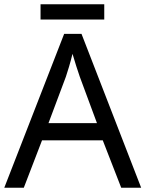

<svg xmlns="http://www.w3.org/2000/svg" viewBox="-20 -875 679 895"><path d="M466 -855H169V-784H466ZM545 0H638L360 -717H279L0 0H91L176 -221H459ZM352 -517 432 -301H206L287 -517C295 -540 308 -583 318 -624C325 -599 346 -533 352 -517Z"/></svg>

Font: Noto Sans Elbasan
Style: Regular
Weight: 400
Designer: Monotype Design Team
Foundry: Monotype Imaging Inc.
Version: Version 2.004